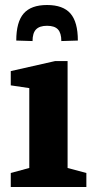

<svg xmlns="http://www.w3.org/2000/svg" viewBox="-20 -747 374 767"><path d="M168 -727Q232 -727 261.5 -693Q291 -659 291 -585L225 -583Q225 -615 211.5 -629.5Q198 -644 168 -644Q138 -644 124 -629.5Q110 -615 110 -583L45 -585Q45 -659 74.5 -693Q104 -727 168 -727ZM23 0V-56L97 -76V-395L23 -406V-463L200 -503H250V-76L325 -56V0Z"/></svg>

Font: Manuale ExtraBold
Style: Regular
Weight: 800
Version: Version 1.002